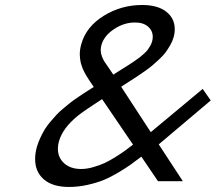

<svg xmlns="http://www.w3.org/2000/svg" viewBox="-20 -723 861 766"><path d="M546.9 -703.1Q608.9 -703.1 643.1 -676.5Q677.2 -649.9 677.2 -606.4Q677.2 -589.8 672.4 -573.7Q668 -558.1 658.9 -542.5Q649.9 -526.9 640.9 -514.4Q631.8 -502 615.5 -486.8Q599.1 -471.7 588.4 -462.4Q577.6 -453.1 556.9 -438.5Q536.1 -423.8 526.1 -417.5Q516.1 -411.1 493.2 -396.2Q470.2 -381.3 463.4 -377L581.5 -195.8L788.6 -368.2L820.8 -322.3L613.3 -147L709.5 0H610.4L543.9 -98.1Q518.6 -78.6 501.2 -66.2Q483.9 -53.7 452.4 -34.9Q420.9 -16.1 393.6 -4.9Q366.2 6.3 329.1 14.6Q292 22.9 255.4 22.9Q189.9 22.9 155 -7.3Q120.1 -37.6 120.1 -88.4Q120.1 -112.3 127.4 -137.7Q132.8 -156.2 141.4 -174.3Q149.9 -192.4 158.9 -207.3Q168 -222.2 181.9 -238.3Q195.8 -254.4 205.8 -265.4Q215.8 -276.4 232.9 -290.5Q250 -304.7 259.3 -312.3Q268.6 -319.8 286.9 -332.3Q305.2 -344.7 311.5 -348.9Q317.9 -353 335 -364Q352.1 -375 354 -376Q353 -377.9 346.7 -387Q340.3 -396 338.6 -398.7Q336.9 -401.4 331.3 -410.2Q325.7 -418.9 323.5 -422.6Q321.3 -426.3 316.9 -434.6Q312.5 -442.9 310.5 -448Q308.6 -453.1 305.7 -461.4Q302.7 -469.7 301.5 -476.1Q300.3 -482.4 299.3 -490.5Q298.3 -498.5 298.3 -506.3Q298.3 -526.4 304.7 -548.3Q324.2 -616.7 393.8 -659.9Q463.4 -703.1 546.9 -703.1ZM518.6 -633.3Q474.6 -633.3 434.8 -606.7Q395 -580.1 384.8 -543.9Q381.8 -533.2 381.8 -522.9Q381.8 -510.7 386.7 -497.8Q391.6 -484.9 397.2 -476.3Q402.8 -467.8 414.6 -451.2Q426.3 -434.6 432.1 -425.3Q441.9 -431.6 462.9 -444.8Q483.9 -458 491.7 -462.9Q499.5 -467.8 515.4 -478.5Q531.2 -489.3 537.6 -494.4Q543.9 -499.5 554.4 -508.8Q564.9 -518.1 569.6 -524.7Q574.2 -531.2 579.3 -540Q584.5 -548.8 586.9 -558.1Q589.4 -565.9 589.4 -576.2Q589.4 -600.6 570.6 -616.9Q551.8 -633.3 518.6 -633.3ZM387.2 -327.6Q314.9 -280.8 290.5 -261.2Q230.5 -212.4 215.3 -159.7Q210.9 -144.5 210.9 -129.9Q210.9 -94.2 236.1 -71.5Q261.2 -48.8 303.7 -48.8Q326.7 -48.8 352.1 -56.2Q377.4 -63.5 396.7 -72.3Q416 -81.1 441.2 -96.9Q466.3 -112.8 478.3 -121.6Q490.2 -130.4 510.7 -146Z"/></svg>

Font: Cantarell
Style: Italic
Weight: 400
Italic angle: -16°
Designer: Dave Crossland
Version: Version 1.004